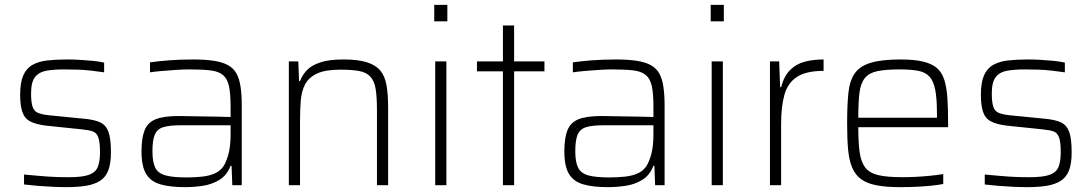

<svg xmlns="http://www.w3.org/2000/svg" viewBox="-20 -763 4498 791"><path d="M254 8Q228 8 196 6.5Q164 5 133.5 2.5Q103 0 79 -3V-44Q111 -41 134.5 -39Q158 -37 178 -35.5Q198 -34 218.5 -33.5Q239 -33 264 -33Q320 -33 347 -43Q374 -53 383 -75.5Q392 -98 392 -135Q392 -178 385 -197Q378 -216 362.5 -221.5Q347 -227 318 -230L173 -245Q129 -250 105 -262.5Q81 -275 72 -302Q63 -329 63 -372Q63 -422 75.5 -451.5Q88 -481 113.5 -495.5Q139 -510 175 -514Q211 -518 257 -518Q281 -518 308 -516.5Q335 -515 361.5 -512.5Q388 -510 409 -505V-465Q381 -469 355 -472Q329 -475 302.5 -476Q276 -477 244 -477Q204 -477 173 -472Q142 -467 125 -446.5Q108 -426 108 -378Q108 -341 114.5 -322.5Q121 -304 137.5 -297.5Q154 -291 183 -288L325 -274Q370 -270 393.5 -258.5Q417 -247 427 -219.5Q437 -192 437 -135Q437 -90 426.5 -62Q416 -34 393.5 -19Q371 -4 336.5 2Q302 8 254 8Z M743 8Q681 8 641 -3.5Q601 -15 582 -46.5Q563 -78 563 -139Q563 -195 576 -227Q589 -259 622 -272Q655 -285 715 -285Q726 -285 750.5 -284.5Q775 -284 806.5 -283.5Q838 -283 870 -282.5Q902 -282 930 -281V-323Q930 -377 923.5 -407.5Q917 -438 899 -453.5Q881 -469 847 -473Q813 -477 759 -477Q736 -477 705.5 -475Q675 -473 646 -470.5Q617 -468 598 -465V-506Q630 -511 676.5 -514.5Q723 -518 776 -518Q826 -518 861.5 -512.5Q897 -507 919.5 -494.5Q942 -482 954 -460.5Q966 -439 971 -406Q976 -373 976 -328V0H937L934 -80H930Q915 -41 884 -22Q853 -3 815.5 2.5Q778 8 743 8ZM749 -32Q783 -32 814.5 -35.5Q846 -39 870 -51Q894 -63 907 -89Q920 -117 925 -145.5Q930 -174 930 -210V-247H727Q680 -247 654 -239.5Q628 -232 618 -209Q608 -186 608 -140Q608 -96 619.5 -72.5Q631 -49 661.5 -40.5Q692 -32 749 -32Z M1170 0V-510H1209L1212 -429H1216Q1225 -453 1243.5 -473Q1262 -493 1298 -505.5Q1334 -518 1395 -518Q1455 -518 1491.5 -506.5Q1528 -495 1547 -472Q1566 -449 1572.5 -411Q1579 -373 1579 -320V0H1533V-309Q1533 -364 1527.5 -397Q1522 -430 1505.5 -447.5Q1489 -465 1459.5 -470.5Q1430 -476 1382 -476Q1320 -476 1286 -460Q1252 -444 1237 -415.5Q1222 -387 1219 -348Q1216 -309 1216 -264V0Z M1769 -675V-743H1823V-675ZM1773 0V-510H1819V0Z M2052 0V-469H1945V-510H2052V-658H2098V-510H2223V-469H2098V0Z M2485 8Q2423 8 2383 -3.5Q2343 -15 2324 -46.5Q2305 -78 2305 -139Q2305 -195 2318 -227Q2331 -259 2364 -272Q2397 -285 2457 -285Q2468 -285 2492.5 -284.5Q2517 -284 2548.5 -283.5Q2580 -283 2612 -282.5Q2644 -282 2672 -281V-323Q2672 -377 2665.5 -407.5Q2659 -438 2641 -453.5Q2623 -469 2589 -473Q2555 -477 2501 -477Q2478 -477 2447.5 -475Q2417 -473 2388 -470.5Q2359 -468 2340 -465V-506Q2372 -511 2418.5 -514.5Q2465 -518 2518 -518Q2568 -518 2603.5 -512.5Q2639 -507 2661.5 -494.5Q2684 -482 2696 -460.5Q2708 -439 2713 -406Q2718 -373 2718 -328V0H2679L2676 -80H2672Q2657 -41 2626 -22Q2595 -3 2557.5 2.5Q2520 8 2485 8ZM2491 -32Q2525 -32 2556.5 -35.5Q2588 -39 2612 -51Q2636 -63 2649 -89Q2662 -117 2667 -145.5Q2672 -174 2672 -210V-247H2469Q2422 -247 2396 -239.5Q2370 -232 2360 -209Q2350 -186 2350 -140Q2350 -96 2361.5 -72.5Q2373 -49 2403.5 -40.5Q2434 -32 2491 -32Z M2908 -675V-743H2962V-675ZM2912 0V-510H2958V0Z M3152 0V-510H3190L3194 -404H3198Q3210 -450 3235.5 -475Q3261 -500 3296 -509Q3331 -518 3373 -518V-471Q3301 -471 3263 -446Q3225 -421 3211.5 -372Q3198 -323 3198 -252V0Z M3689 8Q3631 8 3591.5 0.5Q3552 -7 3528 -24.5Q3504 -42 3491 -72Q3478 -102 3474 -147Q3470 -192 3470 -254Q3470 -328 3475 -378.5Q3480 -429 3500.5 -459.5Q3521 -490 3566 -504Q3611 -518 3690 -518Q3746 -518 3782 -509.5Q3818 -501 3839 -483.5Q3860 -466 3870 -435Q3880 -404 3883 -360Q3886 -316 3886 -256V-239H3516Q3516 -177 3521.5 -136.5Q3527 -96 3544.5 -73Q3562 -50 3598.5 -41.5Q3635 -33 3697 -33Q3723 -33 3753.5 -34.5Q3784 -36 3813.5 -39Q3843 -42 3866 -46V-5Q3846 -1 3816.5 2Q3787 5 3754 6.5Q3721 8 3689 8ZM3840 -258V-296Q3840 -357 3833 -393Q3826 -429 3809 -447.5Q3792 -466 3762 -471.5Q3732 -477 3687 -477Q3629 -477 3595 -470Q3561 -463 3543.5 -442Q3526 -421 3521 -382Q3516 -343 3516 -278H3860Z M4212 8Q4186 8 4154 6.5Q4122 5 4091.5 2.5Q4061 0 4037 -3V-44Q4069 -41 4092.5 -39Q4116 -37 4136 -35.5Q4156 -34 4176.5 -33.5Q4197 -33 4222 -33Q4278 -33 4305 -43Q4332 -53 4341 -75.5Q4350 -98 4350 -135Q4350 -178 4343 -197Q4336 -216 4320.5 -221.5Q4305 -227 4276 -230L4131 -245Q4087 -250 4063 -262.5Q4039 -275 4030 -302Q4021 -329 4021 -372Q4021 -422 4033.5 -451.5Q4046 -481 4071.5 -495.5Q4097 -510 4133 -514Q4169 -518 4215 -518Q4239 -518 4266 -516.5Q4293 -515 4319.5 -512.5Q4346 -510 4367 -505V-465Q4339 -469 4313 -472Q4287 -475 4260.5 -476Q4234 -477 4202 -477Q4162 -477 4131 -472Q4100 -467 4083 -446.5Q4066 -426 4066 -378Q4066 -341 4072.5 -322.5Q4079 -304 4095.5 -297.5Q4112 -291 4141 -288L4283 -274Q4328 -270 4351.5 -258.5Q4375 -247 4385 -219.5Q4395 -192 4395 -135Q4395 -90 4384.5 -62Q4374 -34 4351.5 -19Q4329 -4 4294.5 2Q4260 8 4212 8Z"/></svg>

Font: Saira Thin ExtraLight
Style: Regular
Weight: 250
Version: Version 1.101